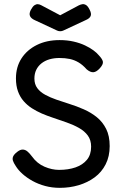

<svg xmlns="http://www.w3.org/2000/svg" viewBox="-20 -893 594 933"><path d="M271 19.8Q233.2 19.8 199.8 10.8Q166.2 1.8 138.5 -13.5Q110.8 -28.8 89.6 -47.6Q68.5 -66.5 56.5 -86.2Q46.2 -101.5 42.9 -112.1Q39.5 -122.8 44 -133Q48.5 -143.2 63 -154.5Q78.5 -166.8 90.8 -166.2Q103 -165.8 113.6 -156.8Q124.2 -147.8 135.2 -133Q160 -98.5 196.1 -83Q232.2 -67.5 267 -67.5Q312 -67.5 347 -79.6Q382 -91.8 402.4 -116.5Q422.8 -141.2 422.8 -180.2Q422.8 -212.2 406.9 -234.1Q391 -256 363.9 -271.2Q336.8 -286.5 303.9 -298Q271 -309.5 236.5 -321.2Q209.8 -330 183.6 -341.2Q157.5 -352.5 134.6 -367.2Q111.8 -382 94.5 -402Q77.2 -422 67.4 -449Q57.5 -476 57.5 -512.2Q57.5 -567.2 84.2 -608.9Q111 -650.5 158.9 -674.4Q206.8 -698.2 269.5 -698.2Q306.5 -698.2 337.8 -691Q369 -683.8 393 -672.4Q417 -661 433.9 -648.5Q450.8 -636 459.8 -624.8Q477.8 -606 480 -593.1Q482.2 -580.2 465 -561.2Q448.5 -543 433.8 -542Q419 -541 401.2 -556Q382 -577.8 361.6 -589.8Q341.2 -601.8 318.8 -606.5Q296.2 -611.2 268.5 -611.2Q242.8 -611.2 220.4 -604.8Q198 -598.2 181.6 -585.2Q165.2 -572.2 156.2 -553.8Q147.2 -535.2 147.2 -511.2Q147.2 -483.5 161.4 -464.5Q175.5 -445.5 199.8 -432.4Q224 -419.2 254.1 -408.8Q284.2 -398.2 316.5 -388.2Q352.5 -377 387.6 -361.5Q422.8 -346 450.8 -323.2Q478.8 -300.5 495.9 -266.5Q513 -232.5 513 -183.2Q513 -133.2 493.6 -94.9Q474.2 -56.5 440 -31.2Q405.8 -6 362.4 6.9Q319 19.8 271 19.8ZM272.5 -818.8 363 -867Q371.5 -871.2 380.1 -872.6Q388.8 -874 397.9 -868.6Q407 -863.2 415.2 -846.5Q425.5 -827.2 420.5 -815.1Q415.5 -803 394.8 -794.5L288.2 -744.8Q284.5 -743.2 281 -742.2Q277.5 -741.2 272.5 -741.2Q267.5 -741.2 263.9 -742.2Q260.2 -743.2 256.8 -744.8L150.2 -794.5Q131.2 -802.8 125.9 -814.9Q120.5 -827 129.8 -845Q138.8 -861.5 147.2 -867.4Q155.8 -873.2 163.9 -872.6Q172 -872 179.5 -868Z"/></svg>

Font: Fredoka Light
Style: Regular
Weight: 300
Designer: Ben Nathan
Foundry: Milena B. Brandão, Ben Nathan
Version: Version 2.001